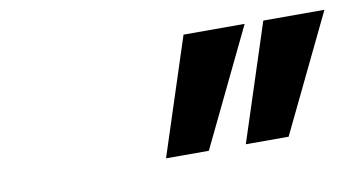

<svg xmlns="http://www.w3.org/2000/svg" viewBox="-42 -946 833 451"><g transform="rotate(-10 375.0 -720.5)"><path d="M604.2 -860 513.3 -581H615.4L750 -860ZM413.9 -860 323 -581H425.1L559.7 -860Z"/></g></svg>

Font: Hussar
Style: BdWideOblFour
Weight: 700
Foundry: Cannot Into Space Fonts
Version: Version 2.00